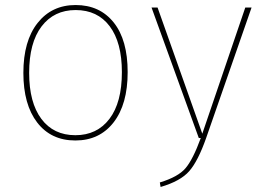

<svg xmlns="http://www.w3.org/2000/svg" viewBox="-20 -549 1044 764"><path d="M281 -529Q377 -529 432.5 -459.5Q488 -390 488 -262Q488 -134 432 -62Q376 10 280 10Q183 10 128 -61.5Q73 -133 73 -259Q73 -386 129.5 -457.5Q186 -529 281 -529ZM981 -519 800 1Q768 92 733 132Q698 172 619 195L616 177Q689 155 718.5 120Q748 85 779 0H771L583 -519H607L785 -17L956 -519ZM281 -509Q195 -509 145.5 -444Q96 -379 96 -259Q96 -141 144.5 -76Q193 -11 280 -11Q366 -11 415.5 -76Q465 -141 465 -262Q465 -380 416.5 -444.5Q368 -509 281 -509Z"/></svg>

Font: FiraGO Thin
Style: Regular
Weight: 100
Designer: bBox Type
Foundry: bBox Type GmbH
Version: Version 1.001;PS 001.001;hotconv 1.0.88;makeotf.lib2.5.64775